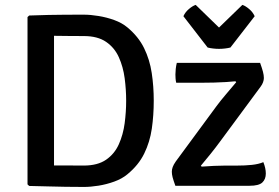

<svg xmlns="http://www.w3.org/2000/svg" viewBox="-20 -746 1121 771"><path d="M597.4 -341.4Q597.4 -282.9 589.6 -229.2Q581.8 -175.6 559.1 -129.3Q536.4 -82.9 491.3 -45.9Q469.6 -27.9 438.8 -16.8Q408 -5.6 375.7 -0.4Q343.5 4.7 317.1 4.7Q276.7 4.7 243 4.1Q209.3 3.5 175 2.6Q140.7 1.7 97.2 0.7L90.5 -5.6V-677.4L97.2 -683.7Q140.2 -685.2 174.7 -686Q209.1 -686.7 242.9 -686.9Q276.7 -687.1 317.1 -687.1Q343.5 -687.1 375.7 -681.8Q408 -676.6 438.9 -665.4Q469.8 -654.2 491.3 -636.2Q535.9 -599.2 558.6 -552.8Q581.3 -506.4 589.3 -452.9Q597.4 -399.4 597.4 -341.4ZM486.6 -341.4Q486.6 -386.1 480.6 -432Q474.5 -477.8 457.2 -516.2Q440 -554.6 406 -577.9Q372 -601.2 316.5 -601.2Q285.2 -601.2 258.1 -601.5Q231.1 -601.8 196.9 -602.2V-81.6Q231.1 -81.8 258.1 -81.5Q285.2 -81.2 316.5 -81.2Q372 -81.2 406 -104.6Q440 -128.1 457.2 -166.7Q474.5 -205.2 480.6 -251.1Q486.6 -296.9 486.6 -341.4ZM849.1 -319.4Q866.1 -342.4 888 -368Q909.9 -393.6 928.5 -415.9L925.5 -419.6Q911.1 -418 887.7 -416.5Q864.3 -415.1 838.8 -414.4Q813.4 -413.8 792.6 -413.8H687.6Q685.6 -421.7 685 -431Q684.4 -440.3 684.4 -446.8Q684.4 -456.7 685.7 -469.3Q687.1 -481.9 690 -493.5H1024.5Q1032.4 -471.6 1036 -457.7Q1039.6 -443.8 1039.6 -432.8Q1039.6 -424.9 1036.3 -415.7Q1033 -406.5 1026.4 -397.8L864 -178Q847 -154.7 825.9 -128.4Q804.8 -102 786.6 -80.6L789.6 -76.9Q814 -78.9 838.7 -79.9Q863.4 -81 881.8 -81H929.5Q963.7 -81 991.2 -83.9Q1018.7 -86.8 1037.5 -94.9Q1042.4 -82.6 1044.9 -71.4Q1047.4 -60.2 1047.4 -49Q1047.4 -26.4 1033.4 -13.2Q1019.4 0 982.2 0H684.2Q676.3 -22 673.1 -34.1Q670 -46.1 670 -56.7Q670 -65.2 673.5 -75.2Q677.1 -85.2 685.8 -97.6ZM813.8 -555.2 716.5 -680.9Q723.9 -697.5 738.8 -710Q753.7 -722.5 765.8 -726.4L859.5 -635.4L953.3 -726.4Q965.4 -722.5 980.3 -710Q995.2 -697.5 1002.7 -680.9L905.3 -555.2Q896 -552.7 883.9 -551.3Q871.9 -549.8 859.5 -549.8Q847.1 -549.8 835.1 -551.3Q823.1 -552.7 813.8 -555.2Z"/></svg>

Font: Signika SC
Style: Regular
Weight: 300
Designer: Anna Giedryś
Foundry: Anna Giedryś
Version: Version 2.000